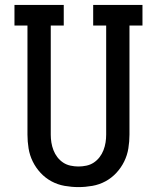

<svg xmlns="http://www.w3.org/2000/svg" viewBox="-20 -755 640 783"><path d="M300 8Q272 8 243.5 3Q215 -2 190 -15.5Q165 -29 145.5 -50Q126 -71 113.5 -96.5Q101 -122 96.5 -150Q92 -178 92 -206V-651H39V-735H240V-651H187V-206Q187 -190 189.5 -174Q192 -158 198 -142.5Q204 -127 214 -114Q224 -101 237.5 -92Q251 -83 267.5 -79.5Q284 -76 300 -76Q316 -76 332.5 -79.5Q349 -83 362.5 -92Q376 -101 386 -114Q396 -127 402 -142.5Q408 -158 410.5 -174Q413 -190 413 -206V-651H360V-735H561V-651H508V-206Q508 -178 503.5 -150Q499 -122 486.5 -96.5Q474 -71 454.5 -50Q435 -29 410 -15.5Q385 -2 356.5 3Q328 8 300 8Z"/></svg>

Font: Iosevka Etoile Medium
Style: Regular
Weight: 500
Designer: Belleve Invis
Foundry: Belleve Invis
Version: Version 22.1.2; ttfautohint (v1.8.4)